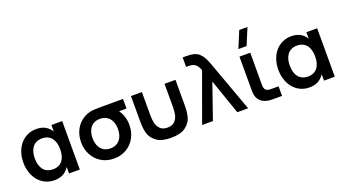

<svg xmlns="http://www.w3.org/2000/svg" viewBox="-60 -1399 3604 2011"><g transform="rotate(-20 1741.5 -393.0)"><path d="M571 -540V0H450.7V-540ZM284.5 -555Q342.4 -555 382.1 -533.6Q421.8 -512.2 446.5 -474.2Q471.2 -436.2 482 -383.9Q492.8 -331.6 492.8 -269.8Q492.8 -208 481.9 -155.7Q471.1 -103.4 446.3 -65.5Q421.6 -27.7 381.9 -6.3Q342.2 15 284.5 15Q231.5 15 186.5 -6Q141.6 -27 109.1 -64.7Q76.6 -102.4 58.3 -154.9Q40 -207.3 40 -269.8Q40 -333 58.3 -385.5Q76.7 -438.1 109.2 -475.6Q141.8 -513.1 186.7 -534Q231.7 -555 284.5 -555ZM309.5 -442.2Q273.9 -442.2 247.2 -429.6Q220.4 -417.1 202.7 -394.2Q185 -371.3 176.2 -339.7Q167.5 -308.1 167.5 -269.8Q167.5 -230.7 176.5 -198.8Q185.4 -167 203.2 -144.7Q220.9 -122.3 247.7 -110.1Q274.4 -97.8 309.5 -97.8Q346 -97.8 372.5 -110.4Q399.1 -122.9 416.4 -145.6Q433.7 -168.2 442.2 -200Q450.7 -231.8 450.7 -269.8Q450.7 -309.4 441.7 -341.3Q432.7 -373.2 414.9 -395.6Q397.1 -418 370.8 -430.1Q344.5 -442.2 309.5 -442.2Z M949.7 15Q871 15 809.8 -21.5Q748.6 -58 714.8 -121.6Q681 -185.2 681 -263Q681 -330 705.6 -385.8Q730.2 -441.7 775.4 -479.6Q820.7 -517.6 881.3 -532Q904.8 -537.3 935.8 -538.7Q966.8 -540 1023 -540H1249.2V-433H1111.2L1139 -465.3Q1175 -429.9 1197.1 -376.8Q1219.2 -323.7 1219.2 -263Q1219.2 -184.8 1185.2 -121.4Q1151.2 -58 1089.8 -21.5Q1028.3 15 949.7 15ZM949.7 -97.8Q995.4 -97.8 1027.4 -119.2Q1059.3 -140.5 1075.5 -177.7Q1091.7 -214.9 1091.7 -263Q1091.7 -310.5 1075.5 -347.6Q1059.3 -384.8 1027.2 -405.9Q995 -427.1 949.7 -427.2Q903 -427.2 871.2 -405.6Q839.5 -383.9 824 -346.7Q808.5 -309.4 808.5 -263Q808.5 -213.6 824.8 -176.4Q841.1 -139.2 872.8 -118.5Q904.6 -97.8 949.7 -97.8Z M1337.5 -246.8V-540H1459.5V-279.8Q1459.5 -233 1468 -194.7Q1476.4 -156.3 1504.5 -127.2Q1532.5 -98.2 1585.7 -98.2Q1638.8 -98.2 1666.9 -127.2Q1694.9 -156.3 1703.4 -194.7Q1711.8 -233 1711.8 -279.8V-540H1833.8V-246.8Q1833.8 -177.3 1818 -122.2Q1802.2 -67.1 1747.5 -25.9Q1692.8 15.3 1585.7 15.3Q1478.5 15.3 1423.8 -25.9Q1369.2 -67.1 1353.3 -122.2Q1337.5 -177.3 1337.5 -246.8Z M2130 -540Q2127.8 -545.8 2125.3 -551.2Q2122.9 -556.6 2120.8 -561.8Q2108.6 -587.4 2094.8 -601.7Q2080.9 -616 2061 -622.8Q2041.2 -629.5 2010.7 -629.5H1984.8V-735H2022.3Q2071.9 -735 2103.2 -727.7Q2140.2 -719.1 2165.9 -696.1Q2191.5 -673.1 2208.3 -641.8Q2225.2 -610.4 2242.5 -563.7Q2244.5 -558.1 2246.7 -552Q2248.9 -546 2251 -540L2447 0H2326.2L2190.5 -391.5L2054.7 0H1934Z M2654.5 -617.5H2563L2640.2 -802.5H2731.7ZM2825.2 -107H2736.8Q2718.6 -107 2705.4 -111.2Q2692.2 -115.3 2683.7 -123.9Q2675.2 -132.4 2671 -145.7Q2666.9 -158.9 2666.9 -177.2V-539.2H2546.6V-162.7V-152.6Q2546.6 -116.8 2557.8 -88.2Q2569 -59.7 2590.1 -40.2Q2611.2 -20.8 2642.1 -10.4Q2672.9 0 2711.7 0H2721.8H2825.2Z M3413 -540V0H3292.7V-540ZM3126.5 -555Q3184.4 -555 3224.1 -533.6Q3263.8 -512.2 3288.5 -474.2Q3313.2 -436.2 3324 -383.9Q3334.8 -331.6 3334.8 -269.8Q3334.8 -208 3323.9 -155.7Q3313.1 -103.4 3288.3 -65.5Q3263.6 -27.7 3223.9 -6.3Q3184.2 15 3126.5 15Q3073.5 15 3028.5 -6Q2983.6 -27 2951.1 -64.7Q2918.6 -102.4 2900.3 -154.9Q2882 -207.3 2882 -269.8Q2882 -333 2900.3 -385.5Q2918.7 -438.1 2951.2 -475.6Q2983.8 -513.1 3028.7 -534Q3073.7 -555 3126.5 -555ZM3151.5 -442.2Q3115.9 -442.2 3089.2 -429.6Q3062.4 -417.1 3044.7 -394.2Q3027 -371.3 3018.2 -339.7Q3009.5 -308.1 3009.5 -269.8Q3009.5 -230.7 3018.5 -198.8Q3027.4 -167 3045.2 -144.7Q3062.9 -122.3 3089.7 -110.1Q3116.4 -97.8 3151.5 -97.8Q3188 -97.8 3214.5 -110.4Q3241.1 -122.9 3258.4 -145.6Q3275.7 -168.2 3284.2 -200Q3292.7 -231.8 3292.7 -269.8Q3292.7 -309.4 3283.7 -341.3Q3274.7 -373.2 3256.9 -395.6Q3239.1 -418 3212.8 -430.1Q3186.5 -442.2 3151.5 -442.2Z"/></g></svg>

Font: Vela Sans GX ExtLt
Style: Regular
Weight: 200
Designer: Principal design: Mikhail Sharanda - project Manrope.
Design modification: Ravid Balaliev
Foundry: Mikhail Sharanda
Version: Version 1.001